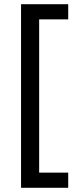

<svg xmlns="http://www.w3.org/2000/svg" viewBox="-20 -734 369 912"><path d="M304 158H80V-714H304V-642H166V86H304Z"/></svg>

Font: Noto Sans Khmer UI
Style: Regular
Weight: 400
Designer: Danh Hong and the Monotype Design Team
Foundry: Monotype Imaging Inc.
Version: Version 2.002